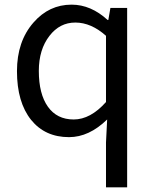

<svg xmlns="http://www.w3.org/2000/svg" viewBox="-20 -577 660 826"><path d="M436 36 441 -63Q363 13 277 13Q174 13 114 -61Q53 -137 53 -271Q53 -399 124 -480Q191 -557 288 -557Q371 -557 443 -491H446L455 -543H527V229H436ZM436 -138V-423Q372 -480 304 -480Q237 -480 193 -423Q147 -364 147 -272Q147 -173 186 -118Q225 -63 297 -63Q369 -63 436 -138Z"/></svg>

Font: 思源黑体R
Style: Regular
Weight: 400
Designer: Ryoko NISHIZUKA  (kana & ideographs); Paul D. Hunt (Latin, Greek & Cyrillic); Wenlong ZHANG  (bopomofo); Sandoll Communi
Foundry: Adobe Systems Incorporated
Version: Version 1.00 June 24, 2014, initial release